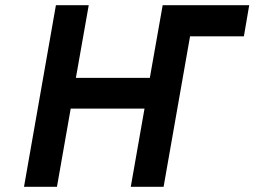

<svg xmlns="http://www.w3.org/2000/svg" viewBox="-20 -720 980 740"><path d="M72.5 0 195.5 -700H322L272.5 -420H557.5L607 -700H940.5L920 -580H712.5L610.5 0H484L537 -301.5H252.5L199.5 0Z"/></svg>

Font: Overpass
Style: Bold Italic
Weight: 700
Italic angle: -10°
Designer: Delve Withrington, Dave Bailey, Thomas Jockin
Foundry: Delve Fonts LLC
Version: Version 4.000; ttfautohint (v1.8.3)